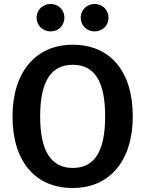

<svg xmlns="http://www.w3.org/2000/svg" viewBox="-20 -931 731 966"><path d="M235 -911C195 -911 164 -881 164 -842C164 -803 195 -773 235 -773C274 -773 304 -803 304 -842C304 -881 274 -911 235 -911ZM456 -911C417 -911 386 -881 386 -842C386 -803 417 -773 456 -773C496 -773 526 -803 526 -842C526 -881 496 -911 456 -911ZM346 -706C161 -706 43 -570 43 -345C43 -116 160 15 346 15C530 15 648 -120 648 -346C648 -575 532 -706 346 -706ZM346 -605C453 -605 509 -526 509 -346C509 -165 453 -86 346 -86C237 -86 182 -172 182 -345C182 -525 239 -605 346 -605Z"/></svg>

Font: Fira Sans Medium
Style: Regular
Weight: 500
Designer: Carrois Corporate & Edenspiekermann AG
Foundry: Carrois Corporate GbR & Edenspiekermann AG
Version: Version 4.203